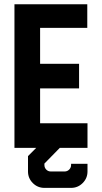

<svg xmlns="http://www.w3.org/2000/svg" viewBox="-20 -704 485 914"><path d="M264.6 0 191.4 74.7V81.5Q191.4 94.2 200.2 103.3Q209 112.3 221.7 112.3H287.6Q300.3 112.3 309.3 103.3Q318.4 94.2 318.4 81.5V75.7H396.5V112.3Q396.5 144.5 373.5 167.5Q350.6 190.4 318.4 190.4H191.4Q159.2 190.4 136.2 167.5Q113.3 144.5 113.3 112.3V39.1L152.3 0H48.8V-683.6H395.5V-571.3H170.9V-400.4H356.4V-283.2H170.9V-117.2H396.5V0Z"/></svg>

Font: California Gothic
Style: Regular
Weight: 400
Version: Version 2.2;